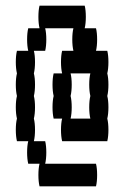

<svg xmlns="http://www.w3.org/2000/svg" viewBox="-20 -660 440 680"><path d="M364 -360Q364 -337 360 -320Q364 -304 364 -280Q364 -257 360 -240Q364 -224 364 -200Q364 -177 360 -160H200Q196 -177 196 -200Q196 -224 200 -240H170Q166 -257 166 -280Q166 -304 170 -320Q166 -337 166 -360Q166 -384 170 -400H200Q196 -417 196 -440Q196 -464 200 -480H240Q236 -497 236 -520Q236 -544 240 -560H140Q144 -544 144 -520Q144 -497 140 -480H100Q104 -464 104 -440Q104 -417 100 -400Q104 -384 104 -360Q104 -337 100 -320Q104 -304 104 -280Q104 -257 100 -240Q104 -224 104 -200Q104 -177 100 -160H140Q144 -144 144 -120Q144 -97 140 -80H320Q324 -64 324 -40Q324 -17 320 0H120Q116 -17 116 -40Q116 -64 120 -80H80Q76 -97 76 -120Q76 -144 80 -160H40Q36 -177 36 -200Q36 -224 40 -240Q36 -257 36 -280Q36 -304 40 -320Q36 -337 36 -360Q36 -384 40 -400Q36 -417 36 -440Q36 -464 40 -480H80Q76 -497 76 -520Q76 -544 80 -560H120Q116 -577 116 -600Q116 -624 120 -640H280Q284 -624 284 -600Q284 -577 280 -560H320Q324 -544 324 -520Q324 -497 320 -480H360Q364 -464 364 -440Q364 -417 360 -400Q364 -384 364 -360ZM296 -280Q296 -304 300 -320Q296 -337 296 -360Q296 -384 300 -400H230Q234 -384 234 -360Q234 -337 230 -320Q234 -304 234 -280Q234 -257 230 -240H300Q296 -257 296 -280Z"/></svg>

Font: VT323
Style: Regular
Weight: 400
Monospace: yes
Designer: Peter Hull
Version: Version 2.000